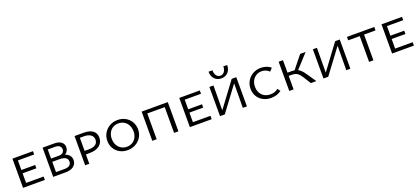

<svg xmlns="http://www.w3.org/2000/svg" viewBox="48 -1779 6273 2879"><g transform="rotate(-20 3185.0 -339.5)"><path d="M439 -54V0H91V-466H419V-413H159V-260H379V-207H159V-54Z M946 -134Q946 -73 899.5 -36.5Q853 0 771 0H572V-466H761Q829 -466 869 -435.5Q909 -405 909 -353Q909 -322 894.5 -295.5Q880 -269 853 -251Q898 -237 922 -206.5Q946 -176 946 -134ZM636 -414V-269H761Q802 -269 824.5 -288.5Q847 -308 847 -342Q847 -374 823 -394Q799 -414 752 -414ZM880 -134Q880 -217 749 -217H636V-53H773Q826 -53 853 -74Q880 -95 880 -134Z M1424 -318Q1424 -240 1367 -194.5Q1310 -149 1210 -149H1148V0H1082V-466H1227Q1321 -466 1372.5 -428Q1424 -390 1424 -318ZM1359 -308Q1359 -357 1321 -385.5Q1283 -414 1216 -414H1148V-205H1221Q1286 -205 1322.5 -231.5Q1359 -258 1359 -308Z M1519 -228Q1519 -296 1551.5 -351.5Q1584 -407 1641 -439.5Q1698 -472 1769 -472Q1838 -472 1893.5 -441Q1949 -410 1980.5 -356Q2012 -302 2012 -235Q2012 -166 1978.5 -111Q1945 -56 1887.5 -25Q1830 6 1760 6Q1691 6 1636 -24.5Q1581 -55 1550 -108.5Q1519 -162 1519 -228ZM1938 -229Q1938 -285 1915.5 -328.5Q1893 -372 1853 -396Q1813 -420 1763 -420Q1714 -420 1675 -397Q1636 -374 1614 -331.5Q1592 -289 1592 -235Q1592 -180 1614.5 -137Q1637 -94 1676.5 -70Q1716 -46 1767 -46Q1817 -46 1855.5 -69Q1894 -92 1916 -133.5Q1938 -175 1938 -229Z M2570 0H2501V-411H2223V0H2153V-466H2570Z M3101 -54V0H2753V-466H3081V-413H2821V-260H3041V-207H2821V-54Z M3300 -685H3362Q3362 -632 3385.5 -600Q3409 -568 3449 -568Q3488 -568 3512 -600.5Q3536 -633 3536 -685H3597Q3597 -613 3556.5 -569Q3516 -525 3449 -525Q3382 -525 3341 -569Q3300 -613 3300 -685ZM3663 0H3598L3601 -390L3310 0H3234V-466H3299L3296 -71L3590 -466H3663Z M3804 -228Q3804 -296 3836.5 -352Q3869 -408 3926.5 -440Q3984 -472 4054 -472Q4145 -472 4213 -418L4169 -370Q4145 -395 4114 -407.5Q4083 -420 4048 -420Q4000 -420 3961 -396.5Q3922 -373 3899.5 -331Q3877 -289 3877 -234Q3877 -151 3926.5 -99.5Q3976 -48 4059 -48Q4135 -48 4181 -91L4215 -46Q4146 6 4051 6Q3979 6 3922.5 -24.5Q3866 -55 3835 -108.5Q3804 -162 3804 -228Z M4771 0H4684L4612 -114Q4575 -173 4542 -194Q4509 -215 4454 -215H4408V0H4339V-466H4408V-267H4476Q4499 -267 4520 -264L4682 -466H4770L4570 -248Q4596 -235 4621 -209.5Q4646 -184 4675 -141Z M5314 0H5249L5252 -390L4961 0H4885V-466H4950L4947 -71L5241 -466H5314Z M5865 -411H5682V0H5613V-411H5429V-466H5865Z M6328 -54V0H5980V-466H6308V-413H6048V-260H6268V-207H6048V-54Z"/></g></svg>

Font: Ysabeau SC
Style: Regular
Weight: 400
Designer: Christian Thalmann (Catharsis Fonts)
Version: Version 0.003